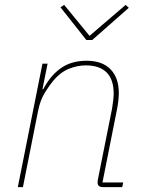

<svg xmlns="http://www.w3.org/2000/svg" viewBox="-20 -767 588 787"><path d="M74 0H53L154 -506H175L154 -401H157Q187 -458 230 -488Q273 -518 335 -518Q399 -518 433 -483Q467 -448 467 -386Q467 -371 465 -353.5Q463 -336 460 -321L400 -19H485L481 0H403Q392 0 386 -4.5Q380 -9 380 -19Q380 -24 380.5 -27.5Q381 -31 382 -35L439 -320Q442 -337 444 -355Q446 -373 446 -383Q446 -441 417 -470Q388 -499 332 -499Q298 -499 263.5 -485.5Q229 -472 199 -437Q183 -418 164 -387.5Q145 -357 136 -312ZM358 -603H334L228 -737L243 -747L347 -620L495 -747L508 -735Z"/></svg>

Font: IBM Plex Sans Thin
Style: Italic
Weight: 250
Italic angle: -11.31°
Designer: Mike Abbink, Paul van der Laan, Pieter van Rosmalen
Foundry: Bold Monday
Version: Version 3.201